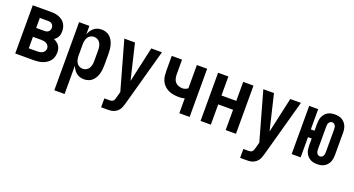

<svg xmlns="http://www.w3.org/2000/svg" viewBox="-47 -1130 3594 1947"><g transform="rotate(20 1750.0 -156.5)"><path d="M59 0V-520H259Q281 -520 302 -517Q323 -514 343 -506Q363 -498 380 -485Q397 -472 408.5 -454Q420 -436 425 -415Q430 -394 430 -373Q430 -358 427.5 -343Q425 -328 418 -315Q411 -302 400.5 -291Q390 -280 378 -272Q395 -265 410.5 -253.5Q426 -242 437 -227Q448 -212 452.5 -193Q457 -174 457 -156Q457 -132 450.5 -108.5Q444 -85 429.5 -66.5Q415 -48 395 -34.5Q375 -21 352.5 -13.5Q330 -6 306.5 -3Q283 0 259 0ZM170 -316H259Q271 -316 282 -319Q293 -322 302 -329.5Q311 -337 315 -348Q319 -359 319 -371Q319 -382 314.5 -393Q310 -404 301.5 -411Q293 -418 282 -421Q271 -424 259 -424H170ZM170 -96H259Q274 -96 289 -98.5Q304 -101 317 -108.5Q330 -116 338 -129.5Q346 -143 346 -158Q346 -173 338 -186.5Q330 -200 317 -207.5Q304 -215 289 -217.5Q274 -220 259 -220H170Z M559 215V-520H670V-429Q678 -450 690 -468.5Q702 -487 719 -501Q736 -515 758 -521.5Q780 -528 802 -528Q826 -528 849 -520.5Q872 -513 890 -496.5Q908 -480 919.5 -459Q931 -438 937.5 -415Q944 -392 946.5 -368Q949 -344 949 -320V-200Q949 -176 946.5 -152Q944 -128 937.5 -105Q931 -82 919.5 -61Q908 -40 890 -23.5Q872 -7 849 0.5Q826 8 802 8Q780 8 758 1.5Q736 -5 719 -19Q702 -33 690 -51.5Q678 -70 670 -91V215ZM754 -88Q774 -88 792 -97.5Q810 -107 820 -124Q830 -141 834 -160.5Q838 -180 838 -200V-320Q838 -340 834 -359.5Q830 -379 820 -396Q810 -413 792 -422.5Q774 -432 754 -432Q734 -432 716 -422.5Q698 -413 688 -396Q678 -379 674 -359.5Q670 -340 670 -320V-200Q670 -180 674 -160.5Q678 -141 688 -124Q698 -107 716 -97.5Q734 -88 754 -88Z M1064 215V119H1121Q1131 119 1141 116.5Q1151 114 1158.5 106.5Q1166 99 1169.5 89.5Q1173 80 1176 70L1194 3L1047 -520H1162L1253 -138L1338 -520H1453L1283 95Q1278 113 1271.5 130.5Q1265 148 1254 163.5Q1243 179 1228 190Q1213 201 1195 207Q1177 213 1158.5 214Q1140 215 1121 215Z M1830 0V-160Q1816 -156 1801.5 -154Q1787 -152 1772 -152Q1743 -152 1714 -156Q1685 -160 1658.5 -172Q1632 -184 1610.5 -204.5Q1589 -225 1577 -251.5Q1565 -278 1562 -307Q1559 -336 1559 -365V-520H1670V-365Q1670 -343 1674.5 -320.5Q1679 -298 1693 -281Q1707 -264 1728.5 -256Q1750 -248 1772 -248Q1788 -248 1803 -253.5Q1818 -259 1830 -269V-520H1941V0Z M2059 0V-520H2170V-315H2330V-520H2441V0H2330V-219H2170V0Z M2564 215V119H2621Q2631 119 2641 116.5Q2651 114 2658.5 106.5Q2666 99 2669.5 89.5Q2673 80 2676 70L2694 3L2547 -520H2662L2753 -138L2838 -520H2953L2783 95Q2778 113 2771.5 130.5Q2765 148 2754 163.5Q2743 179 2728 190Q2713 201 2695 207Q2677 213 2658.5 214Q2640 215 2621 215Z M3319 8Q3299 8 3280 4.5Q3261 1 3244 -8.5Q3227 -18 3214 -32.5Q3201 -47 3193 -64.5Q3185 -82 3182 -101.5Q3179 -121 3179 -140V-218H3139V0H3042V-520H3139V-302H3179V-380Q3179 -399 3182 -418.5Q3185 -438 3193 -455.5Q3201 -473 3214 -487.5Q3227 -502 3244 -511.5Q3261 -521 3280 -524.5Q3299 -528 3319 -528Q3338 -528 3357 -524.5Q3376 -521 3393 -511.5Q3410 -502 3423 -487.5Q3436 -473 3444 -455.5Q3452 -438 3455 -418.5Q3458 -399 3458 -380V-140Q3458 -121 3455 -101.5Q3452 -82 3444 -64.5Q3436 -47 3423 -32.5Q3410 -18 3393 -8.5Q3376 1 3357 4.5Q3338 8 3319 8ZM3319 -76Q3330 -76 3339 -82Q3348 -88 3353 -97.5Q3358 -107 3359.5 -118Q3361 -129 3361 -140V-380Q3361 -391 3359.5 -402Q3358 -413 3353 -422.5Q3348 -432 3339 -438Q3330 -444 3319 -444Q3308 -444 3298.5 -438Q3289 -432 3284 -422.5Q3279 -413 3277.5 -402Q3276 -391 3276 -380V-140Q3276 -129 3277.5 -118Q3279 -107 3284 -97.5Q3289 -88 3298.5 -82Q3308 -76 3319 -76Z"/></g></svg>

Font: Moesevka
Style: Bold
Weight: 700
Monospace: yes
Designer: Belleve Invis
Foundry: Belleve Invis
Version: Version 32.5.0; ttfautohint (v1.8.4)